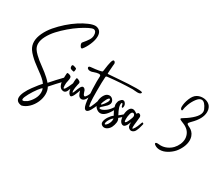

<svg xmlns="http://www.w3.org/2000/svg" viewBox="-149 -1086 1921 1662"><g transform="rotate(30 811.5 -255.0)"><path d="M392.1 -488.8Q388.7 -484.9 384.3 -484.9Q376 -484.9 368.4 -498.3Q360.8 -511.7 360.8 -522.5Q360.8 -527.8 362.3 -529.3Q394.5 -566.9 408.2 -589.6Q421.9 -612.3 421.9 -635.7Q421.9 -675.8 396 -681.6Q395 -682.1 392.1 -682.1Q377.4 -682.1 345.7 -666.3Q314 -650.4 274.7 -624.5Q235.4 -598.6 193.4 -562.7Q151.4 -526.9 116.9 -489.3Q82.5 -451.7 60.3 -410.2Q38.1 -368.7 38.1 -333.5Q38.1 -304.2 53.7 -280.3Q64.9 -263.2 85.4 -243.4Q106 -223.6 121.6 -211.2Q137.2 -198.7 166.5 -177.2Q193.4 -157.2 209 -145Q224.6 -132.8 244.9 -114.3Q265.1 -95.7 278.8 -79.1Q329.6 -137.2 384.3 -193.4Q389.2 -198.2 395.5 -198.5Q401.9 -198.7 406.7 -193.8Q411.6 -189 411.9 -182.6Q412.1 -176.3 407.2 -171.4Q340.8 -102.5 297.4 -52.2Q314 -23.9 314 14.6Q314 55.2 295.9 96.2Q277.8 137.2 246.6 166.7Q215.3 196.3 180.2 204.1Q126 198.2 126 154.3Q126 129.9 142.1 96.2Q158.2 62.5 182.4 30Q206.5 -2.4 221.4 -20.8Q236.3 -39.1 247.1 -50.8L248.5 -52.2Q241.2 -62.5 232.9 -71.8Q224.6 -81.1 211.4 -92.3Q198.2 -103.5 191.9 -108.4Q185.5 -113.3 166 -127.7Q146.5 -142.1 142.6 -145Q111.3 -168.5 94.7 -181.6Q78.1 -194.8 55.9 -216.6Q33.7 -238.3 20.5 -258.3Q-1 -291 -1 -331.1Q-1 -371.6 21 -418Q43 -464.4 78.1 -505.6Q113.3 -546.9 157.2 -585.7Q201.2 -624.5 244.4 -652.3Q287.6 -680.2 326.9 -697Q366.2 -713.9 391.1 -713.9Q399.9 -713.9 403.3 -712.9Q454.1 -701.7 454.1 -643.6Q454.1 -606 434.3 -560.5Q414.6 -515.1 392.1 -488.8ZM210.4 142.6Q237.8 118.7 255.6 86.2Q273.4 53.7 273.4 20.5Q273.4 1 267.1 -16.1Q266.6 -16.6 266.1 -16.6Q258.8 -16.6 233.4 16.8Q208 50.3 185.1 91.6Q162.1 132.8 162.1 150.4Q162.1 161.1 171.4 161.1Q183.6 161.1 210.4 142.6Z M416 -88.4Q399.9 -95.7 391.1 -114.3Q386.2 -124.5 384.8 -131.8Q379.9 -150.9 379.9 -178.7Q379.9 -192.9 380.9 -208.5Q380.9 -237.3 386.7 -239.7Q386.7 -239.7 390.1 -239.7Q398.9 -239.7 410.6 -234.9Q422.4 -230 425.3 -223.6Q427.7 -218.8 427.7 -209.5Q427.7 -199.7 423.8 -181.2Q419.9 -162.6 419.4 -158.7Q418.5 -140.1 418.5 -135.3Q418.5 -122.6 420.4 -113.8Q422.4 -106.4 426.3 -106.4Q431.2 -106.4 438.7 -117.9Q446.3 -129.4 452.6 -142.8Q459 -156.2 465.3 -170.4Q471.7 -184.6 472.2 -186Q477.1 -195.3 481.9 -195.3Q486.8 -195.3 488.3 -188.5Q490.2 -179.2 486.3 -168.9Q484.4 -163.1 480.5 -149.7Q476.6 -136.2 473.1 -126.7Q469.7 -117.2 464.6 -106.4Q459.5 -95.7 451.4 -90.1Q443.4 -84.5 433.6 -84.5Q427.7 -84.5 420.4 -86.9ZM418 -315.9Q431.2 -312 432.6 -305.7Q433.6 -302.7 431.6 -289.1Q428.7 -276.4 428.2 -276.4H426.8Q419.4 -276.4 405.8 -280.3Q392.1 -284.2 389.2 -290Q385.3 -297.9 385.3 -307.1Q385.3 -321.3 396 -321.3Q397.5 -321.3 403.3 -320.3Z M647.9 -190.4Q652.3 -194.8 657.7 -192.1Q663.1 -189.5 660.6 -181.2Q649.4 -141.6 636.5 -123.3Q623.5 -105 605.5 -103Q593.8 -102.1 584.7 -108.2Q575.7 -114.3 570.8 -123.5Q565.9 -132.8 562.7 -142.3Q559.6 -151.9 557.9 -157.7Q556.2 -163.6 555.7 -162.1Q554.7 -158.7 553 -153.1Q551.3 -147.5 545.7 -133.1Q540 -118.7 534.9 -107.7Q529.8 -96.7 522.7 -87.6Q515.6 -78.6 509.8 -78.6Q500.5 -78.6 489.7 -92.8Q472.2 -116.2 472.2 -189.9Q472.2 -213.9 475.1 -232.4Q475.6 -237.3 477.3 -239.5Q479 -241.7 482.7 -241.2Q486.3 -240.7 488.5 -240Q490.7 -239.3 497.6 -236.3Q517.6 -228 517.6 -215.3Q517.6 -212.4 516.8 -209Q516.1 -205.6 514.6 -200.7Q513.2 -195.8 512.7 -192.4Q504.9 -158.2 504.9 -135.3Q504.9 -120.6 509.3 -113.3Q514.2 -116.2 522.2 -138.9Q530.3 -161.6 541 -182.1Q551.8 -202.6 564.5 -202.6Q573.2 -202.6 582 -193.8Q589.8 -186 594.5 -166.7Q599.1 -147.5 609.9 -139.2Q610.8 -138.2 613.8 -138.2Q622.6 -138.2 633.5 -156.5Q644.5 -174.8 647.9 -190.4Z M688.5 -37.6Q677.7 -37.6 668.9 -50.8Q655.3 -72.3 648.7 -149.4Q642.1 -226.6 642.1 -302.7Q642.1 -337.4 643.6 -352.1V-354.5Q643.6 -369.6 625 -369.6Q616.2 -369.6 603.8 -366.5Q591.3 -363.3 578.6 -358.9Q565.9 -354.5 562.5 -353.5Q554.7 -351.6 546.9 -351.6Q532.7 -351.6 524.2 -357.4Q515.6 -363.3 515.6 -370.6Q515.6 -382.8 535.2 -384.3Q635.7 -393.6 644 -404.8Q646 -407.2 649.9 -440.2Q653.8 -473.1 661.4 -503.4Q668.9 -533.7 680.7 -533.7Q683.6 -533.7 687.5 -530.8Q697.3 -522.9 697.3 -510.3Q697.3 -506.8 696.3 -500Q695.3 -493.2 695.3 -490.7Q690.4 -425.8 690.4 -420.9Q690.4 -411.1 690.9 -407.2H698.7Q702.6 -407.2 774.9 -413.1Q903.3 -423.3 969.2 -423.3Q1028.8 -423.3 1028.8 -414.6Q1027.8 -396 993.2 -396Q982.9 -396 966.1 -397.7Q949.2 -399.4 945.8 -399.4H945.3Q828.6 -397.5 706.1 -383.8Q701.2 -383.3 698.2 -382.8Q695.3 -382.3 693.1 -381.1Q690.9 -379.9 689.9 -379.4Q689 -378.9 688.2 -376.2Q687.5 -373.5 687.3 -372.6Q687 -371.6 686.8 -366.9Q686.5 -362.3 686.5 -359.9Q683.6 -333.5 683.6 -230Q683.6 -80.1 698.2 -80.1H698.7Q704.6 -80.1 722.9 -127.2Q741.2 -174.3 743.2 -187.5Q744.6 -196.3 753.4 -196.3Q757.8 -196.3 761.2 -193.4Q764.6 -190.4 764.6 -185.1Q764.6 -170.9 753.4 -136.2Q742.2 -101.6 723.6 -69.6Q705.1 -37.6 688.5 -37.6Z M778.3 -177.7Q770 -156.2 771.5 -150.9Q772 -148.9 773.9 -148.9Q780.8 -148.9 799.1 -174.1Q817.4 -199.2 819.8 -212.4Q820.8 -216.3 819.8 -222.7Q818.4 -229 813 -229Q809.1 -229 803.2 -223.1Q792 -211.4 778.3 -177.7ZM885.3 -185.1Q889.6 -191.4 895 -191.4Q901.4 -191.4 902.8 -184.6Q904.8 -177.7 899.9 -168.9Q852.5 -79.1 804.2 -79.1Q793.5 -79.1 782.2 -84Q756.8 -96.2 744.1 -122.1Q739.3 -131.8 737.3 -140.1Q734.4 -151.9 734.4 -163.6Q734.4 -167.5 735.4 -174.3Q739.7 -203.6 756.8 -228.3Q773.9 -252.9 800.8 -252.9Q813 -252.9 823.7 -245.4Q834.5 -237.8 840.3 -226.1Q841.3 -224.1 843.8 -216.8Q846.7 -206.5 843.3 -195.3Q837.9 -181.2 827.9 -170.2Q817.9 -159.2 804 -147.9Q790 -136.7 782.7 -128.4Q775.9 -120.1 777.3 -115.7Q778.8 -110.8 787.6 -110.8Q805.7 -110.8 834 -129.9Q862.3 -148.9 885.3 -185.1Z M950.2 -216.3Q945.8 -215.3 942.1 -217.8Q938.5 -220.2 938 -224.6Q933.6 -249 925.8 -251Q922.4 -251.5 920.4 -246.1Q910.2 -215.3 950.2 -142.1Q955.1 -146 963.9 -152.8Q972.7 -159.7 975.6 -162.4Q978.5 -165 983.9 -169.9Q989.3 -174.8 992.7 -179.4Q996.1 -184.1 1000.5 -190.4Q1006.8 -199.2 1015.1 -194.3Q1015.1 -179.7 1004.6 -165.3Q994.1 -150.9 977.5 -136.7Q960.9 -122.6 960.4 -122.1Q972.7 -104.5 969.2 -79.6Q965.8 -54.7 955.3 -32.7Q944.8 -10.7 924.8 2.4Q904.8 15.6 884.3 9.8Q856.4 -0.5 859.4 -26.1Q862.3 -51.8 880.4 -78.9Q898.4 -106 917.5 -118.7Q916.5 -120.6 909.7 -133.3Q902.8 -146 901.1 -150.1Q899.4 -154.3 893.8 -166.5Q888.2 -178.7 887.2 -184.6Q886.2 -190.4 883.3 -201.7Q880.4 -212.9 881.8 -220Q883.3 -227.1 885 -236.6Q886.7 -246.1 892.3 -253.9Q897.9 -261.7 905.8 -269Q913.6 -276.4 922.6 -276.4Q931.6 -276.4 938 -270.8Q944.3 -265.1 949.2 -256.1Q954.1 -247.1 954.1 -236.6Q954.1 -226.1 950.2 -216.3ZM928.2 -97.7Q915.5 -89.8 902.6 -70.3Q889.6 -50.8 885.7 -35.6Q881.8 -20.5 888.7 -16.1Q893.1 -15.1 903.6 -25.1Q914.1 -35.2 922.6 -55.7Q931.2 -76.2 928.2 -97.7Z M1050.8 -224.6Q1036.6 -224.6 1029.8 -199.5Q1022.9 -174.3 1022.9 -146.5Q1022.9 -137.7 1023.9 -130.9Q1025.4 -120.1 1030.3 -120.1Q1039.6 -120.1 1054.7 -153.6Q1069.8 -187 1069.8 -201.7Q1069.8 -202.6 1069.6 -203.9Q1069.3 -205.1 1069.3 -205.6Q1068.4 -212.4 1063.5 -218.5Q1058.6 -224.6 1050.8 -224.6ZM1160.6 -192.9Q1160.6 -193.4 1162.1 -193.4Q1165.5 -193.4 1169.9 -190.9Q1174.3 -188.5 1174.8 -185.1V-182.1Q1173.8 -178.7 1169.9 -162.4Q1166 -146 1162.4 -135.3Q1158.7 -124.5 1152.3 -110.8Q1146 -97.2 1136 -89.6Q1126 -82 1113.3 -81.1Q1102.1 -80.6 1092.3 -87.9Q1082.5 -95.2 1078.6 -105Q1076.2 -111.8 1075.4 -122.1Q1074.7 -132.3 1075.7 -139.6L1076.2 -146.5Q1073.2 -141.1 1070.3 -133.3Q1052.7 -86.4 1029.3 -86.4Q1021 -86.4 1011.2 -93.3Q1000 -101.6 994.1 -117.2Q990.7 -127 988.3 -140.6Q986.8 -151.4 986.8 -164.1Q986.8 -199.2 999.5 -225.6Q1012.2 -252 1034.7 -252Q1046.9 -252 1059.6 -244.1Q1063.5 -241.7 1067.1 -239.5Q1070.8 -237.3 1072.8 -236.1Q1074.7 -234.9 1076.2 -233.9Q1077.6 -232.9 1078.4 -232.4Q1079.1 -231.9 1079.6 -231.9Q1080.1 -231.9 1080.6 -233.4Q1081.1 -234.9 1083 -238Q1085 -241.2 1088.4 -244.1Q1091.3 -246.6 1096.2 -246.6Q1103.5 -246.6 1110.4 -241Q1117.2 -235.4 1118.7 -226.1Q1119.1 -224.1 1119.1 -219.2Q1119.1 -208.5 1114.5 -172.4Q1109.9 -136.2 1109.9 -121.6Q1109.9 -113.8 1110.4 -110.8Q1110.8 -103.5 1114.3 -103.5Q1116.2 -103.5 1118.7 -106Q1130.9 -119.6 1142.6 -146Q1147.9 -158.2 1160.6 -192.9Z M1521.5 -404.3Q1503.9 -387.7 1506.3 -379.4Q1507.8 -374 1518.1 -368.4Q1528.3 -362.8 1540.5 -356.9Q1552.7 -351.1 1566.4 -336.9Q1580.1 -322.8 1587.4 -302.2Q1587.9 -300.8 1588.9 -297.6Q1589.8 -294.4 1590.3 -293Q1594.2 -277.3 1594.2 -262.7Q1594.2 -228 1578.1 -192.1Q1562 -156.2 1537.6 -128.4Q1513.2 -101.6 1478.3 -82Q1443.4 -62.5 1409.2 -62.5Q1382.8 -62.5 1362.3 -74.7Q1347.2 -83.5 1347.2 -91.3Q1347.2 -101.1 1367.2 -101.1Q1372.6 -101.1 1376 -100.6Q1386.2 -99.1 1396.5 -99.1Q1428.7 -99.1 1458.3 -112.8Q1487.8 -126.5 1508.3 -148.2Q1528.8 -169.9 1541 -197.8Q1553.2 -225.6 1553.2 -253.4Q1553.2 -267.1 1549.3 -281.7Q1535.2 -335.9 1474.6 -361.3Q1471.7 -362.3 1466.3 -364.7Q1455.6 -369.1 1450.7 -371.3Q1445.8 -373.5 1440.4 -376.2Q1435.1 -378.9 1433.1 -381.1Q1431.2 -383.3 1431.2 -385.7Q1431.2 -389.2 1435.8 -393.1Q1440.4 -397 1454.6 -405.5Q1468.8 -414.1 1478 -420.4Q1572.3 -485.8 1572.3 -536.6Q1572.3 -546.9 1567.9 -558.1Q1541 -620.1 1508.8 -620.1Q1485.4 -620.1 1461.7 -588.1Q1438 -556.2 1424.8 -520Q1411.6 -483.9 1410.2 -462.9Q1409.7 -454.1 1403.8 -454.1Q1397.5 -454.1 1392.8 -461.7Q1388.2 -469.2 1388.2 -479.5Q1388.2 -519 1406.2 -564.2Q1424.3 -609.4 1453.6 -626Q1479 -640.1 1509.3 -640.1Q1541 -640.1 1565.9 -624.3Q1590.8 -608.4 1598.6 -578.1L1600.1 -572.3Q1602.1 -563 1602.1 -551.3Q1602.1 -482.9 1525.4 -408.2Z"/></g></svg>

Font: Sintesa 3
Style: 3
Weight: 400
Version: Version 001.000